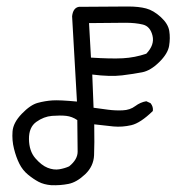

<svg xmlns="http://www.w3.org/2000/svg" viewBox="-20 -499 540 576"><path d="M133.8 56.6Q111.3 54.7 95.7 46.4Q80.1 38.1 64 24.9Q47.9 11.7 38.1 -7.8Q28.3 -27.3 22 -52.7Q15.6 -78.1 17.6 -104.5Q19.5 -130.9 45.4 -157.7Q71.3 -184.6 93.3 -190.4Q115.2 -196.3 137.2 -197.8Q159.2 -199.2 210.9 -194.3L196.3 -450.2Q199.2 -475.6 216.8 -478.5Q331.1 -479.5 363.8 -479.5Q396.5 -479.5 418.5 -473.6Q440.4 -467.8 462.4 -447.8Q484.4 -427.7 487.8 -406.2Q491.2 -384.8 487.3 -361.3Q483.4 -337.9 457.5 -312.5Q431.6 -287.1 406.7 -282.2Q381.8 -277.3 346.2 -272.9Q310.5 -268.6 256.8 -275.4L260.7 -175.8Q282.2 -172.9 304.2 -169.9Q326.2 -167 348.1 -168Q370.1 -168.9 385.7 -180.7Q401.4 -192.4 418.9 -195.3L431.6 -189.5Q440.4 -178.7 438.5 -166Q401.4 -129.9 374 -123.5Q346.7 -117.2 320.3 -119.6Q293.9 -122.1 262.7 -126Q263.7 -66.4 262.2 -33.2Q260.7 0 235.4 23.9Q210 47.9 185.5 52.7Q161.1 57.6 133.8 56.6ZM187.5 0Q212.9 -20.5 212.9 -43.9Q212.9 -67.4 211.9 -138.7Q196.3 -149.4 178.7 -151.4Q161.1 -153.3 136.2 -151.4Q111.3 -149.4 88.9 -133.3Q66.4 -117.2 66.9 -81.5Q67.4 -45.9 85.9 -24.4Q104.5 -2.9 123 4.4Q141.6 11.7 158.2 8.8Q174.8 5.9 187.5 0ZM418.9 -337.9Q444.3 -364.3 437.5 -392.1Q430.7 -419.9 408.7 -425.3Q386.7 -430.7 356.4 -430.7Q326.2 -430.7 247.1 -429.7L252.9 -326.2Q312.5 -322.3 348.6 -324.2Q384.8 -326.2 418.9 -337.9Z"/></svg>

Font: JasonHandwriting1
Style: Regular
Weight: 400
Version: Version 1.48.20